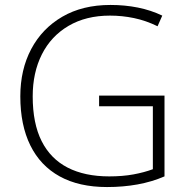

<svg xmlns="http://www.w3.org/2000/svg" viewBox="-20 -745 763 775"><path d="M380 -359H644V-33Q593 -11 535 -0.5Q477 10 412 10Q299 10 221 -33Q143 -76 102.5 -158Q62 -240 62 -356Q62 -464 106 -547Q150 -630 231.5 -677.5Q313 -725 426 -725Q484 -725 536.5 -714.5Q589 -704 635 -682L616 -639Q569 -662 521 -672Q473 -682 424 -682Q327 -682 256.5 -640.5Q186 -599 149 -525.5Q112 -452 112 -356Q112 -247 148 -175.5Q184 -104 253 -68.5Q322 -33 421 -33Q475 -33 518.5 -41Q562 -49 597 -62V-316H380Z"/></svg>

Font: Noto Sans Oriya ExtraLight
Style: Regular
Weight: 250
Version: Version 2.003